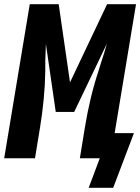

<svg xmlns="http://www.w3.org/2000/svg" viewBox="-30 -755 669 916"><path d="M393 141 446 0H351L375 -147Q386 -215 402 -282.5Q418 -350 440 -417L455 -465Q462 -485 468 -505.5Q474 -526 480 -547L324 -221H236L189 -545Q188 -525 187.5 -505.5Q187 -486 186 -466V-416Q185 -349 178.5 -281.5Q172 -214 161 -147L137 0H-10L112 -735H250L304 -362L481 -735H619L517 -120H609L510 141Z"/></svg>

Font: Iosevka Curly HvExObl
Style: Regular
Weight: 900
Width: 7
Italic angle: -9°
Monospace: yes
Designer: Belleve Invis
Foundry: Belleve Invis
Version: Version 11.1.0; ttfautohint (v1.8.3)